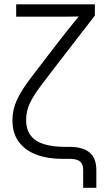

<svg xmlns="http://www.w3.org/2000/svg" viewBox="-20 -748 506 904"><path d="M371.6 136.2V53.2Q371.6 34.2 365.2 22.5Q358.9 10.7 344.7 5.4Q330.6 0 307.1 0H274.9Q203.6 0 150.4 -20.3Q97.2 -40.5 67.9 -80.8Q38.6 -121.1 38.6 -181.6Q38.6 -232.4 59.6 -277.3Q80.6 -322.3 118.7 -372.6Q156.7 -422.9 208 -489.7L275.4 -576.7Q292.5 -598.1 308.6 -618.4Q324.7 -638.7 340.6 -658Q356.4 -677.2 371.6 -696.3L374.5 -670.9Q356.9 -670.4 338.6 -670.2Q320.3 -669.9 302 -669.7Q283.7 -669.4 265.4 -669.4Q247.1 -669.4 229 -669.4H56.2V-727.5H426.8V-674.8L252.4 -449.2Q204.6 -386.7 171.1 -342.5Q137.7 -298.3 120.4 -261.5Q103 -224.6 103 -184.1Q103 -137.2 125 -109.4Q147 -81.5 187.7 -69.1Q228.5 -56.6 283.7 -56.6H307.6Q370.1 -56.6 401.9 -29.8Q433.6 -2.9 433.6 52.7V136.2Z"/></svg>

Font: Inter 28pt Light
Style: Regular
Weight: 300
Designer: Rasmus Andersson
Foundry: rsms
Version: Version 4.001;git-66647c0bb